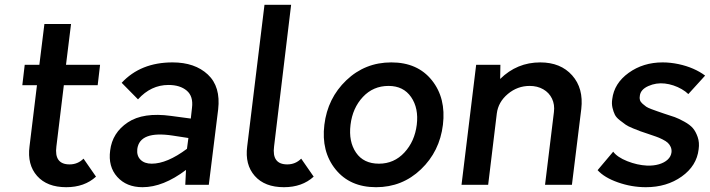

<svg xmlns="http://www.w3.org/2000/svg" viewBox="-20 -770 2958 800"><path d="M328 -109 380 -34Q332 10 256 10Q176 10 134.5 -37Q93 -84 103 -160L134 -415H73L83 -500H144L165 -670H276L255 -500H397L387 -415H246L215 -160Q205 -85 270 -85Q304 -85 328 -109Z M699 -510Q792 -510 846 -459.5Q900 -409 889 -314L850 0H752L755 -62Q660 10 574 10Q507 10 468.5 -33Q430 -76 439 -143Q448 -217 512.5 -260Q577 -303 693 -287L775 -276L780 -321Q786 -369 758 -392.5Q730 -416 682 -416Q609 -416 555 -356L487 -425Q566 -510 699 -510ZM552 -149Q549 -121 565.5 -104.5Q582 -88 612 -88Q676 -88 759 -150L765 -195L700 -205Q562 -226 552 -149Z M1163 10Q1083 10 1041.5 -37Q1000 -84 1010 -160L1082 -750H1193L1122 -160Q1112 -85 1177 -85Q1211 -85 1235 -109L1287 -34Q1239 10 1163 10Z M1734 -64.5Q1656 10 1547 10Q1438 10 1378 -64.5Q1318 -139 1331.5 -250Q1345 -361 1423 -435.5Q1501 -510 1610.5 -510Q1720 -510 1779.5 -435.5Q1839 -361 1825.5 -250Q1812 -139 1734 -64.5ZM1559 -88Q1622 -88 1665 -134.5Q1708 -181 1716.5 -250Q1725 -319 1693 -365.5Q1661 -412 1599 -412Q1535 -412 1492 -366Q1449 -320 1440.5 -250Q1432 -180 1463.5 -134Q1495 -88 1559 -88Z M2231 -510Q2316 -510 2364 -456Q2412 -402 2402 -316L2363 0H2251L2288 -303Q2292 -334 2280 -359Q2268 -384 2243.5 -398Q2219 -412 2187 -412Q2136 -412 2096 -378.5Q2056 -345 2050 -297L2014 0H1903L1964 -500H2065L2064 -441Q2134 -510 2231 -510Z M2671 10Q2612 10 2555 -10Q2498 -30 2470 -61L2535 -138Q2552 -115 2593.5 -98.5Q2635 -82 2676 -80Q2703 -79 2725.5 -85.5Q2748 -92 2762 -105Q2776 -118 2778 -136Q2779 -148 2774.5 -158Q2770 -168 2762.5 -175Q2755 -182 2740 -189.5Q2725 -197 2713 -201Q2701 -205 2681 -212Q2657 -220 2648.5 -223Q2640 -226 2618 -235Q2596 -244 2587 -250.5Q2578 -257 2563 -268.5Q2548 -280 2542 -292Q2536 -304 2532 -321Q2528 -338 2531 -357Q2539 -423 2599.5 -466.5Q2660 -510 2741 -510Q2773 -510 2806.5 -503Q2840 -496 2868.5 -483.5Q2897 -471 2918 -455L2848 -378Q2837 -389 2820.5 -398.5Q2804 -408 2786 -414Q2768 -420 2750 -422Q2714 -426 2681.5 -411.5Q2649 -397 2646 -371Q2644 -361 2646.5 -353Q2649 -345 2657.5 -337.5Q2666 -330 2672.5 -325.5Q2679 -321 2695 -315Q2711 -309 2718.5 -306.5Q2726 -304 2746 -297Q2775 -288 2791.5 -282Q2808 -276 2831.5 -263Q2855 -250 2867 -236Q2879 -222 2887 -199Q2895 -176 2891 -148Q2883 -79 2820.5 -34.5Q2758 10 2671 10Z"/></svg>

Font: Orkney Medium
Style: MediumItalic
Weight: 500
Designer: Samuel Oakes and Alfredo Marco Pradil
Foundry: Alfredo Marco Pradil
Version: 1.0; ttfautohint (v1.5)